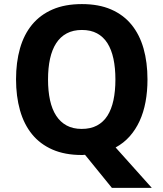

<svg xmlns="http://www.w3.org/2000/svg" viewBox="-20 -745 796 935"><path d="M698.2 -357.9Q698.2 -299.8 688.7 -248.8Q679.2 -197.8 659.9 -155.8Q640.6 -113.8 611.6 -81.1Q582.5 -48.3 543 -26.9L719.2 169.9H524.9L394 8.8Q390.6 8.8 387.7 9.3Q385.3 9.8 382.6 9.8Q379.9 9.8 377.9 9.8Q295.9 9.8 235.6 -16.6Q175.3 -43 136 -91.3Q96.7 -139.6 77.4 -207.8Q58.1 -275.9 58.1 -358.9Q58.1 -441.9 77.4 -509.5Q96.7 -577.1 136.2 -625Q175.8 -672.9 236.1 -699Q296.4 -725.1 378.9 -725.1Q460.9 -725.1 521 -699Q581.1 -672.9 620.4 -624.8Q659.7 -576.7 679 -509Q698.2 -441.4 698.2 -357.9ZM213.9 -357.9Q213.9 -301.8 223.6 -257.1Q233.4 -212.4 253.7 -181.4Q273.9 -150.4 304.7 -133.8Q335.4 -117.2 377.9 -117.2Q421.4 -117.2 452.4 -133.8Q483.4 -150.4 503.2 -181.4Q522.9 -212.4 532.5 -257.1Q542 -301.8 542 -357.9Q542 -414.1 532.5 -458.7Q522.9 -503.4 503.2 -534.7Q483.4 -565.9 452.6 -582.5Q421.9 -599.1 378.9 -599.1Q336.4 -599.1 305.2 -582.5Q273.9 -565.9 253.7 -534.7Q233.4 -503.4 223.6 -458.7Q213.9 -414.1 213.9 -357.9Z"/></svg>

Font: Droid Sans
Style: Bold
Weight: 700
Foundry: Ascender Corporation
Version: Version 1.00 build 112